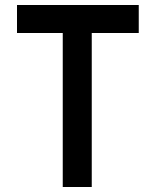

<svg xmlns="http://www.w3.org/2000/svg" viewBox="-20 -748 623 768"><path d="M48 -728H535V-616H347V0H231V-616H48Z"/></svg>

Font: Synthetic SemiBold
Style: Regular
Weight: 600
Designer: Santiago Orozco
Foundry: Typemade
Version: Version 2.000; ttfautohint (v1.8.4.7-5d5b)